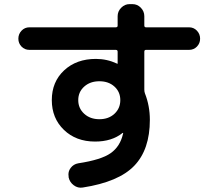

<svg xmlns="http://www.w3.org/2000/svg" viewBox="-20 -837 1040 914"><path d="M524.9 -295.4Q552.7 -321.3 552.7 -360.4Q552.7 -399.4 524.9 -424.8Q497.1 -450.2 453.1 -450.2Q409.2 -450.2 380.9 -424.8Q352.5 -399.4 352.5 -360.4Q352.5 -321.3 380.9 -295.4Q409.2 -269.5 453.1 -269.5Q497.1 -269.5 524.9 -295.4ZM120.1 -599.6Q97.7 -599.6 82.5 -615.2Q67.4 -630.9 67.4 -652.8Q67.4 -674.8 82.5 -690.9Q97.7 -707 120.1 -707H531.2Q540 -707 540 -714.8V-759.8Q540 -783.2 557.1 -800.3Q574.2 -817.4 596.7 -817.4H610.4Q633.8 -817.4 650.4 -800.3Q667 -783.2 667 -759.8V-715.8Q667 -707 674.8 -707H879.9Q902.3 -707 917.5 -690.9Q932.6 -674.8 932.6 -652.8Q932.6 -630.9 917.5 -615.2Q902.3 -599.6 879.9 -599.6H674.8Q667 -599.6 667 -590.8V-410.2Q667 -400.4 669.9 -392.6Q693.4 -333 693.4 -266.6Q693.4 -125 619.1 -47.9Q544.9 29.3 374 55.7Q350.6 59.6 331.1 44.9Q311.5 30.3 306.6 6.8V2.9Q302.7 -19.5 316.4 -37.6Q330.1 -55.7 352.5 -59.6Q461.9 -76.2 506.8 -107.9Q551.8 -139.6 565.4 -199.2Q565.4 -200.2 565.9 -201.2Q566.4 -202.1 566.4 -203.1V-204.1H563.5Q512.7 -163.1 432.6 -163.1Q341.8 -163.1 284.2 -218.8Q226.6 -274.4 226.6 -360.4Q226.6 -447.3 285.2 -502Q343.8 -556.6 436.5 -556.6Q489.3 -556.6 537.1 -534.2Q538.1 -534.2 538.1 -533.7Q538.1 -533.2 539.1 -533.2Q540 -533.2 540 -534.2V-590.8Q540 -599.6 531.2 -599.6Z"/></svg>

Font: Rounded Mgen+ 1m bold
Style: Bold
Weight: 700
Designer: [Source Han Sans]
Ryoko NISHIZUKA  (kana & ideographs); Paul D. Hunt (Latin, Greek & Cyrillic); Wenlong ZHANG  (bopomofo
Version: Version 1.059.20150602